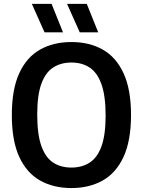

<svg xmlns="http://www.w3.org/2000/svg" viewBox="-20 -968 742 998"><path d="M351 9.5Q258 9.5 188.2 -29.8Q118.5 -69 80 -152.8Q41.5 -236.5 41.5 -370Q41.5 -503.5 80 -587.2Q118.5 -671 188.2 -710.2Q258 -749.5 351 -749.5Q444.5 -749.5 514 -710.2Q583.5 -671 622.2 -587.2Q661 -503.5 661 -370Q661 -236.5 622.2 -152.8Q583.5 -69 513.8 -29.8Q444 9.5 351 9.5ZM351 -97Q406 -97 446 -122.8Q486 -148.5 507.5 -207.8Q529 -267 529 -367Q529 -470 507.2 -530.5Q485.5 -591 445.8 -617Q406 -643 351 -643Q296.5 -643 256.5 -617.2Q216.5 -591.5 195 -532.5Q173.5 -473.5 173.5 -373Q173.5 -269.5 195 -209.2Q216.5 -149 256.2 -123Q296 -97 351 -97ZM394.5 -800 328.5 -948H431L490.5 -800ZM211.5 -800 145.5 -948H248L307.5 -800Z"/></svg>

Font: Encode Sans SmCnd SmBold
Style: Regular
Weight: 600
Width: 4
Designer: Multiple Designers
Foundry: Impallari Type
Version: Version 3.002; ttfautohint (v1.8.3) -l 8 -r 50 -G 200 -x 14 